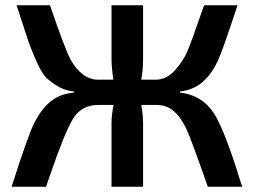

<svg xmlns="http://www.w3.org/2000/svg" viewBox="-20 -710 966 730"><path d="M664 -362V-358Q747 -349 792 -281Q826 -231 879 -69Q882 -59 889 -36L901 0H770Q706 -184 688 -221Q654 -292 608 -306Q592 -311 572 -311H517Q524 -271 524 -243V0H404V-243Q404 -274 412 -311H353Q290 -311 258 -259Q226 -207 171 -46Q161 -16 155 0H24Q85 -190 108 -238Q149 -322 209 -346Q232 -355 261 -358V-362Q226 -366 199.5 -382Q173 -398 156 -414.5Q139 -431 119 -476Q99 -521 89.5 -548.5Q80 -576 57 -647Q54 -656 52.5 -661.5Q51 -667 48 -675Q45 -683 43 -690H170Q226 -526 248 -484Q291 -408 352 -407H411Q404 -453 404 -487V-690H524V-487Q524 -443 517 -407H571Q613 -407 645 -442.5Q677 -478 693.5 -517.5Q710 -557 746 -662Q753 -680 756 -690H883Q827 -519 808 -478Q768 -394 706 -372Q687 -365 664 -362Z"/></svg>

Font: Exo 2.0 Semi Bold
Style: Regular
Weight: 600
Designer: Natanael Gama
Version: Version 1.001;PS 001.001;hotconv 1.0.70;makeotf.lib2.5.58329